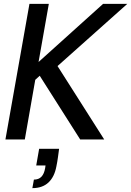

<svg xmlns="http://www.w3.org/2000/svg" viewBox="-20 -720 677 991"><path d="M8 0 132 -700H232L179 -400L512 -700H637L277 -379L518 0H394L185 -329L162 -308L108 0ZM147 251 155 207Q180 207 194 192Q208 177 213 148L215 134H167L182 48H285Q282 70 279 92.5Q276 115 271 139Q261 193 230 222Q199 251 147 251Z"/></svg>

Font: DM Sans 36pt Medium
Style: Italic
Weight: 500
Italic angle: -10°
Designer: Colophon Foundry, Jonny Pinhorn
Foundry: Colophon Foundry
Version: Version 4.004;gftools[0.9.30]